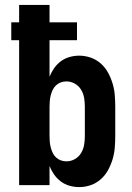

<svg xmlns="http://www.w3.org/2000/svg" viewBox="-20 -755 540 783"><path d="M303 8Q283 8 263.5 2.5Q244 -3 228 -15Q212 -27 200.5 -43.5Q189 -60 182 -78V0H58V-591H26V-664H58V-735H182V-664H294V-591H182V-442Q189 -460 200.5 -476.5Q212 -493 228 -505Q244 -517 263.5 -522.5Q283 -528 303 -528Q327 -528 350 -520Q373 -512 391 -496Q409 -480 420.5 -459Q432 -438 439 -415Q446 -392 448 -368Q450 -344 450 -320V-200Q450 -176 448 -152Q446 -128 439 -105Q432 -82 420.5 -61Q409 -40 391 -24Q373 -8 350 0Q327 8 303 8ZM251 -97Q269 -97 285 -106Q301 -115 310.5 -130.5Q320 -146 323 -164Q326 -182 326 -200V-320Q326 -338 323 -356Q320 -374 310.5 -389.5Q301 -405 285 -414Q269 -423 251 -423Q239 -423 228 -419Q217 -415 208.5 -407Q200 -399 195 -388.5Q190 -378 187 -366.5Q184 -355 183 -343.5Q182 -332 182 -320V-200Q182 -188 183 -176.5Q184 -165 187 -153.5Q190 -142 195 -131.5Q200 -121 208.5 -113Q217 -105 228 -101Q239 -97 251 -97Z"/></svg>

Font: Iosevka SS04 Extrabold
Style: Regular
Weight: 800
Monospace: yes
Designer: Belleve Invis
Foundry: Belleve Invis
Version: Version 19.0.0; ttfautohint (v1.8.4)